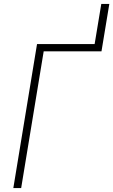

<svg xmlns="http://www.w3.org/2000/svg" viewBox="-20 -960 578 980"><path d="M48 0 169 -735H463L497 -940H538L498 -698H203L88 0Z"/></svg>

Font: Iosevka Curly Extralight
Style: Italic
Weight: 200
Italic angle: -9°
Monospace: yes
Designer: Belleve Invis
Foundry: Belleve Invis
Version: Version 22.1.2; ttfautohint (v1.8.4)